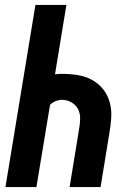

<svg xmlns="http://www.w3.org/2000/svg" viewBox="-20 -755 540 775"><path d="M2 0 123 -735H248L202 -455Q209 -456 216 -456.5Q223 -457 230 -457Q262 -457 293.5 -452Q325 -447 351.5 -432.5Q378 -418 396.5 -394.5Q415 -371 423 -341.5Q431 -312 429 -280Q427 -248 421 -215L386 0H261L299 -233Q303 -254 303.5 -275Q304 -296 295.5 -313.5Q287 -331 269 -341.5Q251 -352 230 -352Q217 -352 204 -346.5Q191 -341 182 -332L127 0Z"/></svg>

Font: Iosevka Extrabold
Style: Italic
Weight: 800
Italic angle: -9°
Monospace: yes
Designer: Belleve Invis
Foundry: Belleve Invis
Version: Version 32.5.0; ttfautohint (v1.8.4)